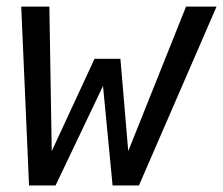

<svg xmlns="http://www.w3.org/2000/svg" viewBox="-20 -567 682 587"><path d="M68.8 0H149.9L294.9 -304.2L324.2 0H404.8L642.1 -546.9H548.8L372.1 -105L348.1 -387.2H269L138.2 -105L130.9 -546.9H44.9Z"/></svg>

Font: Hack
Style: Oblique
Weight: 400
Italic angle: -12°
Monospace: yes
Designer: Christopher Simpkins
Foundry: Christopher Simpkins
Version: Version 2.010